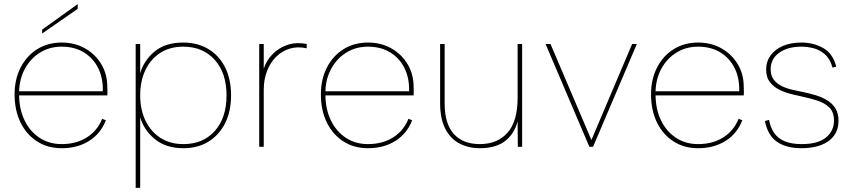

<svg xmlns="http://www.w3.org/2000/svg" viewBox="-20 -714 4151 934"><path d="M358 -694V-671L185 -551V-570ZM280 7Q212 7 160.5 -26Q109 -59 80 -118Q51 -177 51 -255Q51 -329 80.5 -386Q110 -443 161.5 -475Q213 -507 280 -507Q344 -507 394 -478.5Q444 -450 473 -401.5Q502 -353 502 -291Q502 -284 502.5 -273Q503 -262 502 -250H73Q74 -180 100.5 -126.5Q127 -73 173.5 -43Q220 -13 280 -13Q350 -13 401.5 -45Q453 -77 477 -136L495 -129Q470 -64 413.5 -28.5Q357 7 280 7ZM480 -270Q482 -334 457.5 -383Q433 -432 387.5 -459.5Q342 -487 280 -487Q222 -487 176 -459Q130 -431 102.5 -382Q75 -333 73 -270Z M661 -147 662 -149V200H640V-500H662V-357Q679 -419 731.5 -463Q784 -507 871 -507Q941 -507 993.5 -475.5Q1046 -444 1075 -386.5Q1104 -329 1104 -250Q1104 -172 1075 -114.5Q1046 -57 994 -25Q942 7 872 7Q787 7 733 -37.5Q679 -82 661 -147ZM1082 -250Q1082 -359 1024.5 -423Q967 -487 871 -487Q807 -487 760 -457Q713 -427 687.5 -373.5Q662 -320 662 -250Q662 -180 688 -126.5Q714 -73 761 -43Q808 -13 872 -13Q968 -13 1025 -77Q1082 -141 1082 -250Z M1241 -500H1263V-380Q1275 -418 1304.5 -449Q1334 -480 1376.5 -495Q1419 -510 1472 -500V-479Q1428 -489 1390 -477.5Q1352 -466 1323.5 -438Q1295 -410 1279 -368.5Q1263 -327 1263 -278V0H1241Z M1770 7Q1702 7 1650.5 -26Q1599 -59 1570 -118Q1541 -177 1541 -255Q1541 -329 1570.5 -386Q1600 -443 1651.5 -475Q1703 -507 1770 -507Q1834 -507 1884 -478.5Q1934 -450 1963 -401.5Q1992 -353 1992 -291Q1992 -284 1992.5 -273Q1993 -262 1992 -250H1563Q1564 -180 1590.5 -126.5Q1617 -73 1663.5 -43Q1710 -13 1770 -13Q1840 -13 1891.5 -45Q1943 -77 1967 -136L1985 -129Q1960 -64 1903.5 -28.5Q1847 7 1770 7ZM1970 -270Q1972 -334 1947.5 -383Q1923 -432 1877.5 -459.5Q1832 -487 1770 -487Q1712 -487 1666 -459Q1620 -431 1592.5 -382Q1565 -333 1563 -270Z M2520 0H2499L2498 -124Q2482 -62 2436.5 -27.5Q2391 7 2314 7Q2260 7 2216 -15.5Q2172 -38 2146.5 -87Q2121 -136 2121 -213V-500H2143V-211Q2143 -112 2187.5 -62.5Q2232 -13 2314 -13Q2399 -13 2448.5 -68Q2498 -123 2498 -239V-500H2520Z M2658 -500 2857 -33 3055 -500H3078L2865 0H2847L2634 -500Z M3376 7Q3308 7 3256.5 -26Q3205 -59 3176 -118Q3147 -177 3147 -255Q3147 -329 3176.5 -386Q3206 -443 3257.5 -475Q3309 -507 3376 -507Q3440 -507 3490 -478.5Q3540 -450 3569 -401.5Q3598 -353 3598 -291Q3598 -284 3598.5 -273Q3599 -262 3598 -250H3169Q3170 -180 3196.5 -126.5Q3223 -73 3269.5 -43Q3316 -13 3376 -13Q3446 -13 3497.5 -45Q3549 -77 3573 -136L3591 -129Q3566 -64 3509.5 -28.5Q3453 7 3376 7ZM3576 -270Q3578 -334 3553.5 -383Q3529 -432 3483.5 -459.5Q3438 -487 3376 -487Q3318 -487 3272 -459Q3226 -431 3198.5 -382Q3171 -333 3169 -270Z M3721 -131Q3728 -93 3746.5 -66.5Q3765 -40 3798 -26.5Q3831 -13 3880 -13Q3959 -13 3998 -45Q4037 -77 4037 -127Q4037 -169 4014.5 -191Q3992 -213 3956.5 -224.5Q3921 -236 3883 -244Q3861 -249 3831 -256Q3801 -263 3773 -276.5Q3745 -290 3726 -313.5Q3707 -337 3707 -376Q3707 -415 3729 -445Q3751 -475 3789.5 -491Q3828 -507 3878 -507Q3938 -507 3985 -480Q4032 -453 4048 -390L4030 -385Q4018 -428 3992.5 -450Q3967 -472 3937 -479.5Q3907 -487 3879 -487Q3812 -487 3770.5 -457.5Q3729 -428 3729 -377Q3729 -346 3744 -326.5Q3759 -307 3782.5 -295.5Q3806 -284 3834 -277.5Q3862 -271 3888 -266Q3917 -260 3947 -251Q3977 -242 4002.5 -227Q4028 -212 4043.5 -187.5Q4059 -163 4059 -126Q4059 -84 4037 -54Q4015 -24 3974.5 -8.5Q3934 7 3879 7Q3805 7 3760 -24Q3715 -55 3701 -125Z"/></svg>

Font: Albert Sans Thin
Style: Regular
Weight: 250
Designer: Andreas Rasmussen
Foundry: a.Foundry
Version: Version 1.025